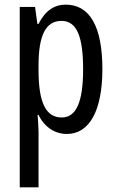

<svg xmlns="http://www.w3.org/2000/svg" viewBox="-20 -567 502 827"><path d="M263 -547C215 -547 175 -522 146 -464H141L131 -537H65V240H146V0C146 -20 144 -44 142 -72H146C171 -20 216 10 268 10C366 10 421 -92 421 -269C421 -454 366 -547 263 -547ZM245 -477C312 -477 338 -407 338 -268C338 -127 308 -61 246 -61C178 -61 146 -124 146 -265V-285C146 -417 178 -477 245 -477Z"/></svg>

Font: Noto Sans Lao Looped ExtraCondensed
Style: Regular
Weight: 400
Width: 2
Designer: Mark Frömberg, Ben Mitchell
Foundry: The Fontpad Ltd
Version: Version 1.002